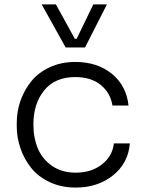

<svg xmlns="http://www.w3.org/2000/svg" viewBox="-20 -825 644 862"><path d="M361.8 -611.8H274.9L167 -805.2H231L315.9 -650.9H324.2L398.9 -805.2H460ZM319.8 17.1Q255.4 17.1 203.6 -7.1Q151.9 -31.2 120.1 -71Q88.4 -110.8 71.8 -159.2Q55.2 -207.5 55.2 -258.8V-272.9Q55.2 -324.7 72 -372.8Q88.9 -420.9 120.6 -460.2Q152.3 -499.5 203.6 -523.2Q254.9 -546.9 317.9 -546.9Q416.5 -546.9 481.9 -493.9Q547.4 -440.9 557.1 -351.1H484.9Q475.6 -408.7 432.1 -443.8Q388.7 -479 317.9 -479Q227.1 -479 178.5 -419.4Q129.9 -359.9 129.9 -266.1Q129.9 -206.1 150.1 -158Q170.4 -109.9 214.4 -79.8Q258.3 -49.8 319.8 -49.8Q391.1 -49.8 438.2 -87.4Q485.4 -125 491.2 -181.2H563Q555.7 -92.3 487.3 -37.6Q418.9 17.1 319.8 17.1Z"/></svg>

Font: Sora Light
Style: Regular
Weight: 300
Designer: Jonathan Barnbrook, Julián Moncada
Foundry: Barnbrook Fonts
Version: Version 2.000